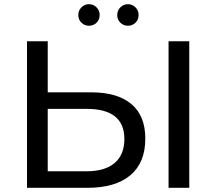

<svg xmlns="http://www.w3.org/2000/svg" viewBox="-20 -897 1033 917"><path d="M441 -788.5Q426 -774 405 -774Q384 -774 369 -788.5Q354 -803 354 -825Q354 -847 369 -862Q384 -877 405 -877Q426 -877 441 -862Q456 -847 456 -825Q456 -803 441 -788.5ZM627 -788.5Q612 -774 591 -774Q570 -774 555 -788.5Q540 -803 540 -825Q540 -847 555 -862Q570 -877 591 -877Q612 -877 627 -862Q642 -847 642 -825Q642 -803 627 -788.5ZM416 -456Q541 -456 607.5 -400Q674 -344 674 -235Q674 -120 602.5 -60Q531 0 398 0H109V-700H208V-456ZM785 0V-700H884V0ZM394 -79Q481 -79 527.5 -118.5Q574 -158 574 -233Q574 -377 394 -377H208V-79Z"/></svg>

Font: Montserrat
Style: Regular
Weight: 500
Designer: Julieta Ulanovsky
Foundry: Julieta Ulanovsky
Version: Version 7.200;PS 007.200;hotconv 1.0.88;makeotf.lib2.5.64775